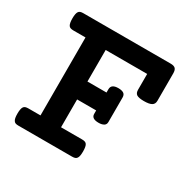

<svg xmlns="http://www.w3.org/2000/svg" viewBox="-132 -718 864 857"><g transform="rotate(30 300.0 -290.0)"><path d="M126 -490.7H63.5Q54.7 -490.7 48.8 -492.7Q43 -494.6 39.6 -499.5Q32.7 -509.3 32.7 -535.2Q32.7 -561 39.6 -570.8Q43 -575.7 48.6 -577.6Q54.2 -579.6 63.5 -579.6H513.7Q530.8 -579.6 538.1 -572.3Q545.4 -564.9 545.4 -547.4V-406.2Q545.4 -389.6 533.2 -382.3Q521 -375 493.2 -375Q467.3 -375 456.1 -381.8Q450.7 -385.7 448.2 -391.6Q445.8 -397.5 445.8 -406.2V-487.3H231.9V-324.7H330.1V-341.8Q330.1 -368.2 366.7 -368.2Q384.3 -368.2 393.8 -362.1Q403.3 -356 403.3 -341.3V-214.8Q403.3 -201.7 393.1 -195.8Q382.8 -189.9 366.7 -189.9Q330.1 -189.9 330.1 -214.4V-232.4H231.9V-88.9H340.3Q349.1 -88.9 355 -86.9Q360.8 -85 364.3 -80.1Q371.1 -70.3 371.1 -44.4Q371.1 -19 364.7 -9.8Q361.3 -4.4 355.5 -2.2Q349.6 0 340.3 0H63.5Q54.2 0 48.6 -2Q43 -3.9 39.6 -9.3Q32.7 -18.1 32.7 -44.4Q32.7 -70.3 39.6 -80.1Q43 -85 48.8 -86.9Q54.7 -88.9 63.5 -88.9H126Z"/></g></svg>

Font: Courier Prime SemiBold
Style: Regular
Weight: 600
Designer: Alan Dague-Greene
Foundry: Quote-Unquote Apps
Version: Version 1.202